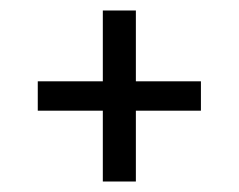

<svg xmlns="http://www.w3.org/2000/svg" viewBox="-20 -538 455 366"><path d="M363 -383V-327H239V-192H176V-327H52V-383H176V-518H239V-383Z"/></svg>

Font: Boldmen
Style: Regular
Weight: 400
Designer: Matt McInerney, Pablo Impallari, Rodrigo Fuenzalida
Foundry: LIVING CONCEPT
Version: Version 1.000